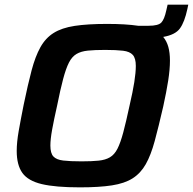

<svg xmlns="http://www.w3.org/2000/svg" viewBox="-20 -799 831 827"><path d="M324 8Q219 8 160 -6Q101 -20 76.5 -54Q52 -88 52 -149Q52 -186 60.5 -234.5Q69 -283 82 -348Q100 -435 116 -495.5Q132 -556 154 -595.5Q176 -635 211 -657Q246 -679 301.5 -687.5Q357 -696 441 -696Q482 -696 515 -694Q548 -692 575 -688H620Q662 -688 675 -702Q688 -716 696 -753L702 -779H791L787 -760Q775 -704 755 -676.5Q735 -649 683 -640Q698 -622 705 -597Q712 -572 712 -538Q712 -500 704.5 -452Q697 -404 683 -340Q663 -253 646.5 -192Q630 -131 608 -92Q586 -53 551.5 -31Q517 -9 462 -0.5Q407 8 324 8ZM331 -104Q375 -104 404.5 -107Q434 -110 453.5 -121.5Q473 -133 486 -158.5Q499 -184 511 -229Q523 -274 538 -344Q552 -404 558.5 -445.5Q565 -487 565 -515Q565 -548 552 -562.5Q539 -577 510 -580.5Q481 -584 433 -584Q388 -584 358.5 -581Q329 -578 309.5 -566.5Q290 -555 277 -529.5Q264 -504 252 -459Q240 -414 226 -344Q212 -282 204.5 -240.5Q197 -199 197 -172Q197 -139 210 -125Q223 -111 252.5 -107.5Q282 -104 331 -104Z"/></svg>

Font: Saira SemiBold
Style: Italic
Weight: 600
Italic angle: -12°
Designer: Hector Gatti with collaboration of the Omnibus-Type team
Foundry: Omnibus-Type
Version: Version 1.100; ttfautohint (v1.8.3)